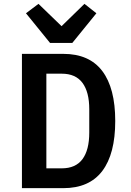

<svg xmlns="http://www.w3.org/2000/svg" viewBox="-20 -978 680 998"><path d="M94 -698H309Q444 -698 511.5 -609Q579 -520 579 -349Q579 -178 511.5 -89Q444 0 309 0H94ZM301 -103Q373 -103 408.5 -150.5Q444 -198 444 -289V-410Q444 -500 408.5 -547.5Q373 -595 301 -595H221V-103ZM240 -755 115 -909 180 -958 300 -842 419 -958 481 -909 356 -755Z"/></svg>

Font: Writer SemiBold
Style: Regular
Weight: 600
Monospace: yes
Designer: Mike Abbink, Paul van der Laan, Pieter van Rosmalen
Foundry: Bold Monday
Version: Version 2.001 2020